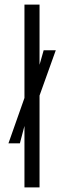

<svg xmlns="http://www.w3.org/2000/svg" viewBox="-20 -820 281 840"><path d="M87 0V-269L67 -193H17L87 -391.5V-800H153V-536.5L171 -600H224L153 -402V0Z"/></svg>

Font: Big Shoulders Stencil Display
Style: Regular
Weight: 400
Designer: Patric King
Foundry: XO Type Co
Version: Version 1.000